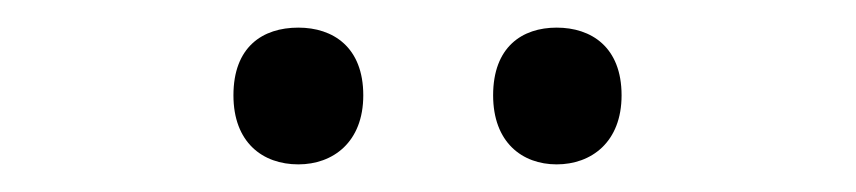

<svg xmlns="http://www.w3.org/2000/svg" viewBox="-20 -750 620 139"><path d="M149 -681C149 -647 170 -631 196 -631C221 -631 243 -647 243 -681C243 -716 221 -730 196 -730C170 -730 149 -716 149 -681ZM337 -681C337 -647 358 -631 383 -631C408 -631 430 -647 430 -681C430 -716 408 -730 383 -730C358 -730 337 -716 337 -681Z"/></svg>

Font: Noto Sans Hebrew Droid Medium
Style: Regular
Weight: 500
Designer: Monotype Design Team
Foundry: Monotype Imaging Inc.
Version: Version 1.100